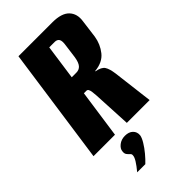

<svg xmlns="http://www.w3.org/2000/svg" viewBox="-249 -653 917 917"><g transform="rotate(-45 210.0 -194.5)"><path d="M-2 0 82 -591H311Q373 -591 399 -563.5Q425 -536 418 -491L406 -399Q399 -355 372 -321Q345 -287 291 -282V-280Q325 -274 336 -257.5Q347 -241 352 -204L377 0H223L213 -195Q212 -210 210.5 -221Q209 -232 205.5 -238.5Q202 -245 195 -245H178L143 0ZM191 -340H222Q241 -340 252.5 -353Q264 -366 269 -397L278 -465Q283 -495 276 -506Q269 -517 253 -517H216ZM91 202Q111 178 122.5 159.5Q134 141 134 130Q135 122 128.5 116.5Q122 111 116 103Q110 95 112 81Q113 65 130.5 51Q148 37 173 37Q199 37 213.5 51Q228 65 226 87Q224 101 211 122.5Q198 144 180.5 165Q163 186 146 202Z"/></g></svg>

Font: Alumni Sans ExtraBold
Style: Italic
Weight: 800
Italic angle: -8°
Designer: Robert E. Leuschke
Foundry: Robert E. Leuschke
Version: Version 1.016